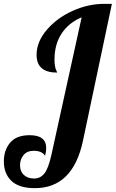

<svg xmlns="http://www.w3.org/2000/svg" viewBox="-93 -770 601 997"><path d="M-73 68Q-73 10 -40.5 -29Q-8 -68 61 -68Q147 -68 147 -1Q147 16 141 39Q125 13 82 13Q48 13 29.5 35Q11 57 11 88Q11 120 31 138.5Q51 157 84 157Q116 157 137 131.5Q158 106 174 34L331 -680Q264 -652 227 -596Q190 -540 190 -461Q190 -444 192 -431Q194 -418 196 -412.5Q198 -407 201 -400.5Q204 -394 204 -393Q97 -393 97 -485Q97 -553 150 -615Q203 -677 284 -713.5Q365 -750 448 -750H488L338 -40Q286 207 88 207Q6 207 -33.5 169.5Q-73 132 -73 68Z"/></svg>

Font: Lobster Two
Style: Bold Italic
Weight: 700
Designer: Pablo Impallari
Foundry: Pablo Impallari. www.impallari.com
Version: Version 1.006